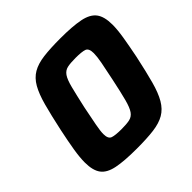

<svg xmlns="http://www.w3.org/2000/svg" viewBox="-180 -856 1023 1023"><g transform="rotate(-45 331.5 -344.0)"><path d="M287 8Q194 8 139.5 -3Q85 -14 62 -45Q39 -76 39 -136Q39 -174 47.5 -226Q56 -278 71 -349Q91 -442 108 -504.5Q125 -567 147 -605.5Q169 -644 202.5 -663.5Q236 -683 287 -689.5Q338 -696 414 -696Q507 -696 561.5 -685Q616 -674 639.5 -643Q663 -612 663 -551Q663 -513 654.5 -461Q646 -409 632 -339Q612 -246 595 -183.5Q578 -121 555.5 -82.5Q533 -44 499.5 -24.5Q466 -5 415 1.5Q364 8 287 8ZM304 -123Q342 -123 364.5 -128Q387 -133 401 -153Q415 -173 427 -218Q439 -263 456 -344Q470 -409 477.5 -449.5Q485 -490 485 -514Q485 -551 465 -558Q445 -565 398 -565Q359 -565 336.5 -560Q314 -555 300 -535Q286 -515 274.5 -470Q263 -425 245 -344Q232 -279 224 -237.5Q216 -196 216 -173Q216 -137 236.5 -130Q257 -123 304 -123Z"/></g></svg>

Font: Saira
Style: Bold Italic
Weight: 700
Italic angle: -12°
Designer: Hector Gatti with collaboration of the Omnibus-Type team
Foundry: Omnibus-Type
Version: Version 1.100; ttfautohint (v1.8.3)